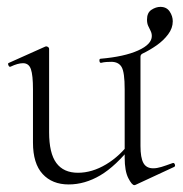

<svg xmlns="http://www.w3.org/2000/svg" viewBox="-20 -530 534 559"><path d="M375 8Q373 9 371 9Q364 9 353.5 -11.5Q343 -32 343 -71V-270Q343 -320 334 -335Q325 -350 304 -350Q297 -350 289.5 -349.5Q282 -349 274 -347Q270 -347 269.5 -353Q269 -359 273 -359Q342 -365 382 -383Q422 -401 422 -425Q422 -433 418.5 -440Q415 -447 411.5 -454.5Q408 -462 408 -473Q408 -493 421 -501.5Q434 -510 447 -510Q465 -510 474 -496.5Q483 -483 483 -468Q483 -448 469.5 -430Q456 -412 436 -398Q416 -384 395 -374Q389 -371 389 -365V-105Q389 -71 397.5 -55.5Q406 -40 426 -40Q437 -40 450 -44Q463 -48 482 -55Q487 -57 489 -51.5Q491 -46 487 -44ZM123 -388V-145Q123 -84 144 -55.5Q165 -27 207 -27Q248 -27 289 -51.5Q330 -76 361 -119L366 -108Q317 -46 272 -19.5Q227 7 180 7Q132 7 104 -23.5Q76 -54 76 -115V-270Q76 -311 70 -328.5Q64 -346 47 -346Q32 -346 11 -336Q7 -334 4.5 -340Q2 -346 6 -347L111 -394Q113 -395 115 -395Q117 -395 120 -393Q123 -391 123 -388Z"/></svg>

Font: Cormorant Infant Light
Style: Regular
Weight: 300
Designer: Christian Thalmann (Catharsis Fonts)
Foundry: Catharsis Fonts
Version: Version 4.001